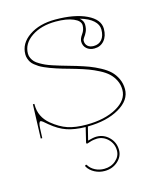

<svg xmlns="http://www.w3.org/2000/svg" viewBox="-113 -599 730 902"><g transform="rotate(-15 252.5 -148.0)"><path d="M355 -496.6Q372.6 -481.4 372.6 -462.9Q372.6 -442.4 366 -428.7Q359.4 -415 352.8 -406.7Q346.2 -398.4 346.2 -390.6Q346.2 -375 356.7 -365.2Q367.2 -355.5 386.2 -355.5Q411.1 -355.5 425.8 -372.8Q440.4 -390.1 440.4 -421.4Q440.4 -445.3 418.9 -464.8Q397.5 -484.4 355 -496.6ZM242.7 -522.5Q336.9 -522.5 394.8 -494.6Q452.6 -466.8 452.6 -421.4Q452.6 -386.2 434.3 -364.7Q416 -343.3 386.2 -343.3Q363.3 -343.3 348.6 -356.4Q334 -369.6 334 -390.6Q334 -404.8 347.2 -423.1Q360.4 -441.4 360.4 -462.9Q360.4 -484.9 327.9 -498.8Q295.4 -512.7 242.7 -512.7Q171.4 -512.7 124.5 -481Q77.6 -449.2 77.6 -400.4Q77.6 -388.7 82.8 -378.2Q87.9 -367.7 95.2 -359.9Q102.5 -352.1 116.5 -344Q130.4 -335.9 142.1 -330.6Q153.8 -325.2 174.3 -318.4Q194.8 -311.5 208.5 -307.6Q222.2 -303.7 246.3 -296.6Q270.5 -289.6 284.2 -285.6Q317.4 -275.4 341.6 -266.4Q365.7 -257.3 392.6 -242.9Q419.4 -228.5 436.3 -212.4Q453.1 -196.3 464.1 -172.9Q475.1 -149.4 475.1 -122.1Q475.1 -68.8 414.8 -33.7Q354.5 1.5 261.2 2.4L245.1 66.9Q272.5 59.1 287.6 59.1Q323.2 59.1 348.6 84.7Q374 110.4 374 147Q374 179.2 347.7 202.1Q321.3 225.1 284.2 225.1Q258.3 225.1 236.1 213.6Q213.9 202.1 201.7 182.1Q199.2 177.2 203.1 175.3Q208 172.4 210 176.8Q220.7 194.3 240.7 204.6Q260.7 214.8 284.2 214.8Q317.9 214.8 340.8 194.8Q363.8 174.8 363.8 147Q363.8 114.3 341.3 91.6Q318.8 68.8 287.6 68.8Q279.8 68.8 272.5 70.1Q265.1 71.3 262 72Q258.8 72.8 249.8 75.7Q240.7 78.6 239.3 79.1Q234.4 80.6 233.4 76.2V73.2L250.5 2.4Q197.8 1.5 160.2 -11.2Q122.6 -23.9 84 -56.2Q59.1 -79.1 52.7 -79.1Q43.5 -79.1 42 -46.9L40 0H32.7L38.6 -165H45.9V-159.7Q45.9 -101.6 92.3 -63Q130.4 -31.7 167.2 -19.5Q204.1 -7.3 257.3 -7.3Q346.7 -7.3 404.5 -39.8Q462.4 -72.3 462.4 -122.1Q462.4 -147.5 451.9 -168.5Q441.4 -189.5 425.5 -204.3Q409.7 -219.2 384 -232.4Q358.4 -245.6 335.4 -254.2Q312.5 -262.7 279.8 -272.5Q268.6 -275.9 248.8 -281.5Q229 -287.1 217 -290.5Q205.1 -293.9 187.5 -299.8Q169.9 -305.7 158.9 -309.8Q147.9 -314 133.5 -320.3Q119.1 -326.7 110.4 -332.3Q101.6 -337.9 91.8 -345.7Q82 -353.5 76.9 -361.6Q71.8 -369.6 68.4 -379.6Q64.9 -389.6 64.9 -400.4Q64.9 -453.6 115.2 -488Q165.5 -522.5 242.7 -522.5Z"/></g></svg>

Font: ZnikomitNo24
Style: Thin
Weight: 300
Designer: gluk
Foundry: gluk
Version: Version 0.55